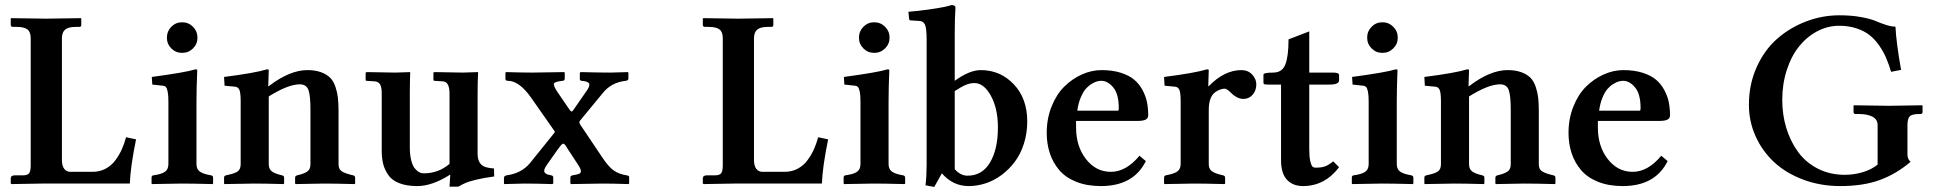

<svg xmlns="http://www.w3.org/2000/svg" viewBox="-20 -718 7559 751"><path d="M100.1 -568.8Q100.1 -592.8 87.4 -602.8Q74.7 -612.8 44.9 -612.8H30.8Q22 -612.8 22 -621.1V-645L23.9 -647Q122.1 -645 161.1 -645L295.9 -647L297.9 -645V-621.1Q297.9 -612.8 291 -612.8H275.9Q246.6 -612.8 234.4 -601.8Q222.2 -590.8 222.2 -568.8V-91.8Q222.2 -69.8 231 -57.9Q239.7 -45.9 255.9 -45.9H341.8Q370.1 -45.9 393.1 -58.1Q416 -70.3 431.4 -91.3Q446.8 -112.3 456.5 -134Q466.3 -155.8 473.1 -181.2L512.2 -172.9Q490.2 -65.9 487.8 0H145L25.9 2L22 0V-20Q22 -32.2 38.1 -32.2H69.8Q87.9 -32.2 94 -40.5Q100.1 -48.8 100.1 -71.8Z M748.5 -321.3V-77.1Q748.5 -57.6 759.8 -48.3Q771 -39.1 795.4 -34.2L805.7 -32.2Q813.5 -30.3 813.5 -22.9V0L811.5 2Q730.5 0 691.4 0L574.7 2L572.8 0V-22.9Q572.8 -31.2 579.6 -32.2L591.8 -34.2Q616.2 -38.6 627.4 -47.9Q638.7 -57.1 638.7 -77.1V-320.8Q638.7 -345.2 636 -358.9Q633.3 -372.6 628.9 -377.4Q624.5 -382.3 616.7 -382.8L575.7 -387.2L573.7 -417Q705.1 -434.6 744.6 -446.8Q751.5 -446.8 751.5 -443.8Q748.5 -371.1 748.5 -321.3ZM650.1 -528.6Q632.8 -545.9 632.8 -570.8Q632.8 -595.7 650.1 -613.3Q667.5 -630.9 692.4 -630.9Q717.3 -630.9 734.9 -613.3Q752.4 -595.7 752.4 -570.8Q752.4 -545.9 734.9 -528.6Q717.3 -511.2 692.4 -511.2Q667.5 -511.2 650.1 -528.6Z M1031.2 -380.9Q1113.3 -443.8 1182.1 -443.8Q1213.4 -443.8 1235.8 -435.5Q1258.3 -427.2 1271.5 -413.8Q1284.7 -400.4 1292 -378.7Q1299.3 -356.9 1301.8 -335.2Q1304.2 -313.5 1304.2 -283.2V-76.2Q1304.2 -57.1 1315.2 -49.1Q1326.2 -41 1353 -34.2L1361.3 -32.2Q1369.1 -30.3 1369.1 -22.9V0L1367.2 2Q1287.1 0 1248 0L1136.2 2L1134.3 0V-22.9Q1134.3 -29.8 1142.1 -32.2L1146.5 -33.2Q1172.4 -39.6 1183.3 -48.1Q1194.3 -56.6 1194.3 -76.2V-290Q1194.3 -344.7 1186.3 -366.5Q1178.2 -388.2 1152.3 -388.2Q1107.4 -388.2 1031.2 -340.8V-76.2Q1031.2 -57.1 1042.7 -48.1Q1054.2 -39.1 1079.1 -33.2L1083 -32.2Q1091.3 -30.3 1091.3 -22.9V0L1089.4 2Q1013.2 0 974.1 0L858.4 2L856.4 0V-22.9Q856.4 -30.8 864.3 -32.2L873 -34.2Q899.9 -40 910.6 -48.3Q921.4 -56.6 921.4 -76.2V-320.8Q921.4 -355.5 916.3 -366.7Q911.1 -377.9 899.4 -378.9L858.4 -382.8L856.4 -417Q975.6 -432.1 1024.4 -446.8Q1031.2 -446.8 1031.2 -443.8L1029.3 -380.9Z M1848.1 -115.2Q1848.1 -89.8 1861.3 -75.4Q1874.5 -61 1912.1 -59.1L1913.1 -27.8Q1870.1 -22 1841.6 -14.9Q1813 -7.8 1800.8 -2.4Q1788.6 2.9 1772.5 12.2H1738.3L1741.2 -35.2Q1670.4 9.8 1612.3 9.8Q1570.3 9.8 1541.7 -1.5Q1513.2 -12.7 1498.8 -33.4Q1484.4 -54.2 1478.8 -76.7Q1473.1 -99.1 1473.1 -127.9V-352.1Q1473.1 -376 1467 -387.5Q1460.9 -398.9 1444.3 -399.9L1413.1 -401.9L1410.2 -403.8V-434.1L1415 -436Q1494.1 -434.1 1526.4 -434.1L1584.5 -436Q1583 -391.1 1583 -354V-142.1Q1583 -112.3 1588.4 -91.1Q1593.8 -69.8 1602.5 -59.3Q1611.3 -48.8 1619.9 -44.4Q1628.4 -40 1637.2 -40Q1695.3 -40 1738.3 -77.1V-352.1Q1738.3 -399.9 1710.4 -399.9L1679.2 -401.9L1675.3 -403.8V-434.1L1679.2 -436Q1763.2 -434.1 1790 -434.1L1850.1 -436Q1848.1 -394.5 1848.1 -354Z M2119.1 -73.2Q2110.8 -61.5 2109.1 -53.5Q2107.4 -45.4 2112.3 -41.3Q2117.2 -37.1 2122.1 -35.4Q2127 -33.7 2136.2 -32.2Q2144 -30.8 2144 -23.9V0L2140.1 2Q2073.7 0 2031.2 0L1953.1 2L1951.2 0V-22Q1951.2 -30.3 1961.9 -32.2Q2019 -40 2052.2 -79.1L2144 -192.9Q2149.4 -199.2 2149.9 -201.9Q2150.4 -204.6 2147 -208L2058.1 -335Q2011.2 -401.9 1966.8 -401.9Q1957 -401.9 1957 -409.2V-434.1L1960 -436Q2021.5 -434.1 2061 -434.1L2186 -436L2189 -434.1V-410.2Q2189 -403.3 2181.2 -401.9Q2151.4 -398.9 2147.2 -391.8Q2143.1 -384.8 2159.2 -359.9L2207 -290Q2212.4 -282.2 2215.3 -282Q2218.3 -281.7 2222.2 -287.1L2272 -358.9Q2288.1 -380.4 2284.7 -390.1Q2281.2 -399.9 2254.9 -401.9Q2248 -402.3 2248 -409.2V-433.1L2251 -436Q2322.8 -434.1 2368.2 -434.1L2436 -436L2438 -434.1V-411.1Q2438 -402.8 2427.2 -401.9Q2370.1 -395.5 2336.9 -353L2248 -245.1Q2243.7 -239.3 2250 -230L2337.9 -99.1Q2361.3 -64.5 2381.6 -50.5Q2401.9 -36.6 2431.2 -32.2Q2440.9 -31.2 2440.9 -24.9V0L2438 2Q2376.5 0 2336.9 0L2214.8 2L2210.9 0V-23.9Q2210.9 -30.3 2219.2 -32.2Q2238.3 -35.2 2245.4 -38.3Q2252.4 -41.5 2252.2 -49.1Q2252 -56.6 2242.2 -71.8L2200.2 -136.2Q2191.4 -151.4 2187.3 -154.5Q2183.1 -157.7 2178.2 -153.8Q2173.3 -149.9 2161.1 -132.8Z M2807.1 -568.8Q2807.1 -592.8 2794.4 -602.8Q2781.7 -612.8 2752 -612.8H2737.8Q2729 -612.8 2729 -621.1V-645L2731 -647Q2829.1 -645 2868.2 -645L3002.9 -647L3004.9 -645V-621.1Q3004.9 -612.8 2998 -612.8H2982.9Q2953.6 -612.8 2941.4 -601.8Q2929.2 -590.8 2929.2 -568.8V-91.8Q2929.2 -69.8 2938 -57.9Q2946.8 -45.9 2962.9 -45.9H3048.8Q3077.1 -45.9 3100.1 -58.1Q3123 -70.3 3138.4 -91.3Q3153.8 -112.3 3163.6 -134Q3173.3 -155.8 3180.2 -181.2L3219.2 -172.9Q3197.3 -65.9 3194.8 0H2852.1L2732.9 2L2729 0V-20Q2729 -32.2 2745.1 -32.2H2776.9Q2794.9 -32.2 2801 -40.5Q2807.1 -48.8 2807.1 -71.8Z M3455.6 -321.3V-77.1Q3455.6 -57.6 3466.8 -48.3Q3478 -39.1 3502.4 -34.2L3512.7 -32.2Q3520.5 -30.3 3520.5 -22.9V0L3518.6 2Q3437.5 0 3398.4 0L3281.7 2L3279.8 0V-22.9Q3279.8 -31.2 3286.6 -32.2L3298.8 -34.2Q3323.2 -38.6 3334.5 -47.9Q3345.7 -57.1 3345.7 -77.1V-320.8Q3345.7 -345.2 3343 -358.9Q3340.3 -372.6 3335.9 -377.4Q3331.5 -382.3 3323.7 -382.8L3282.7 -387.2L3280.8 -417Q3412.1 -434.6 3451.7 -446.8Q3458.5 -446.8 3458.5 -443.8Q3455.6 -371.1 3455.6 -321.3ZM3357.2 -528.6Q3339.8 -545.9 3339.8 -570.8Q3339.8 -595.7 3357.2 -613.3Q3374.5 -630.9 3399.4 -630.9Q3424.3 -630.9 3441.9 -613.3Q3459.5 -595.7 3459.5 -570.8Q3459.5 -545.9 3441.9 -528.6Q3424.3 -511.2 3399.4 -511.2Q3374.5 -511.2 3357.2 -528.6Z M3714.4 -56.2Q3737.3 -30.8 3764.2 -30.8Q3821.8 -30.8 3852.5 -82.5Q3883.3 -134.3 3883.3 -220.2Q3883.3 -293 3856 -343Q3828.6 -393.1 3791.5 -393.1Q3774.4 -393.1 3757.6 -386Q3740.7 -378.9 3714.4 -361.8ZM3604.5 -563Q3604.5 -608.4 3597.7 -622.3Q3590.8 -636.2 3574.2 -636.2L3542.5 -638.2Q3537.1 -638.2 3536.1 -643.1L3533.2 -671.9Q3568.4 -674.3 3626.2 -682.9Q3684.1 -691.4 3701.2 -698.2Q3717.3 -698.2 3717.3 -688Q3714.4 -647.9 3714.4 -583V-401.9Q3772 -443.8 3816.4 -443.8Q3892.6 -443.8 3945.3 -388.4Q3998 -333 3998 -243.2Q3998 -196.8 3984.9 -155.8Q3971.7 -114.7 3949.2 -85Q3926.8 -55.2 3897.5 -33.4Q3868.2 -11.7 3835.4 -1Q3802.7 9.8 3769 9.8Q3707 9.8 3664.1 -40L3634.3 13.2L3600.1 6.8Q3604.5 -29.3 3604.5 -74.2Z M4193.8 -285.2H4354Q4356 -287.1 4356 -295.9Q4356 -350.1 4334.5 -376Q4313 -401.9 4288.1 -401.9Q4280.3 -401.9 4271.5 -399.7Q4262.7 -397.5 4250 -389.9Q4237.3 -382.3 4226.8 -370.4Q4216.3 -358.4 4207 -336.2Q4197.8 -314 4193.8 -285.2ZM4437 -108.9 4461.9 -87.9Q4413.6 9.8 4286.1 9.8Q4231 9.8 4189.2 -7.1Q4147.5 -23.9 4122.8 -53.2Q4098.1 -82.5 4086.2 -119.1Q4074.2 -155.8 4074.2 -198.2Q4074.2 -253.4 4093 -300.8Q4111.8 -348.1 4142.3 -378.7Q4172.9 -409.2 4211.2 -426.5Q4249.5 -443.8 4289.1 -443.8Q4331.5 -443.8 4364.3 -433.3Q4397 -422.9 4416.7 -406Q4436.5 -389.2 4449.2 -365.2Q4461.9 -341.3 4466.6 -317.4Q4471.2 -293.5 4471.2 -266.1Q4471.2 -245.1 4432.1 -245.1H4189V-219.2Q4189 -145.5 4227.8 -95.7Q4266.6 -45.9 4325.2 -45.9Q4384.8 -45.9 4437 -108.9Z M4708 -380.9Q4769 -443.8 4835.9 -443.8Q4861.3 -443.8 4877.7 -426.5Q4894 -409.2 4894 -388.2Q4894 -363.8 4879.6 -347.4Q4865.2 -331.1 4843.8 -331.1Q4830.6 -331.1 4818.4 -337.4Q4806.2 -343.8 4799.1 -351.1Q4792 -358.4 4784.2 -364.7Q4776.4 -371.1 4770.5 -371.1Q4753.4 -371.1 4733.9 -357.9Q4708 -339.4 4708 -288.1V-77.1Q4708 -57.6 4719 -49.1Q4730 -40.5 4755.9 -34.2L4764.2 -32.2Q4772 -30.3 4772 -22.9V0L4770 2Q4689.9 0 4650.9 0L4535.2 2L4533.2 0V-22.9Q4533.2 -30.3 4540 -32.2L4549.8 -34.2Q4575.7 -39.6 4586.9 -48.8Q4598.1 -58.1 4598.1 -77.1V-320.8Q4598.1 -355.5 4593 -366.7Q4587.9 -377.9 4576.2 -378.9L4535.2 -382.8L4533.2 -417Q4652.3 -432.1 4701.2 -446.8Q4708 -446.8 4708 -443.8L4706.1 -380.9Z M5101.1 -387.2V-134.8Q5101.1 -104 5105.2 -86.9Q5109.4 -69.8 5114.3 -65.9Q5119.1 -62 5127 -62Q5145.5 -62 5160.2 -66.4Q5174.8 -70.8 5194.8 -86.9L5217.8 -64Q5161.6 9.8 5076.7 9.8Q5037.1 9.8 5013.9 -14.9Q4990.7 -39.6 4990.7 -91.8V-387.2H4939.9Q4928.2 -387.2 4925 -388.7Q4921.9 -390.1 4921.9 -395V-425.8Q4921.9 -434.1 4960 -434.1Q4995.1 -434.1 5007.6 -465.8Q5020 -497.6 5020 -564L5101.1 -595.2V-434.1H5195.8Q5217.8 -434.1 5217.8 -423.8V-403.8Q5217.8 -387.2 5180.7 -387.2Z M5443.4 -321.3V-77.1Q5443.4 -57.6 5454.6 -48.3Q5465.8 -39.1 5490.2 -34.2L5500.5 -32.2Q5508.3 -30.3 5508.3 -22.9V0L5506.3 2Q5425.3 0 5386.2 0L5269.5 2L5267.6 0V-22.9Q5267.6 -31.2 5274.4 -32.2L5286.6 -34.2Q5311 -38.6 5322.3 -47.9Q5333.5 -57.1 5333.5 -77.1V-320.8Q5333.5 -345.2 5330.8 -358.9Q5328.1 -372.6 5323.7 -377.4Q5319.3 -382.3 5311.5 -382.8L5270.5 -387.2L5268.6 -417Q5399.9 -434.6 5439.5 -446.8Q5446.3 -446.8 5446.3 -443.8Q5443.4 -371.1 5443.4 -321.3ZM5345 -528.6Q5327.6 -545.9 5327.6 -570.8Q5327.6 -595.7 5345 -613.3Q5362.3 -630.9 5387.2 -630.9Q5412.1 -630.9 5429.7 -613.3Q5447.3 -595.7 5447.3 -570.8Q5447.3 -545.9 5429.7 -528.6Q5412.1 -511.2 5387.2 -511.2Q5362.3 -511.2 5345 -528.6Z M5726.1 -380.9Q5808.1 -443.8 5877 -443.8Q5908.2 -443.8 5930.7 -435.5Q5953.1 -427.2 5966.3 -413.8Q5979.5 -400.4 5986.8 -378.7Q5994.1 -356.9 5996.6 -335.2Q5999 -313.5 5999 -283.2V-76.2Q5999 -57.1 6010 -49.1Q6021 -41 6047.9 -34.2L6056.2 -32.2Q6064 -30.3 6064 -22.9V0L6062 2Q5981.9 0 5942.9 0L5831.1 2L5829.1 0V-22.9Q5829.1 -29.8 5836.9 -32.2L5841.3 -33.2Q5867.2 -39.6 5878.2 -48.1Q5889.2 -56.6 5889.2 -76.2V-290Q5889.2 -344.7 5881.1 -366.5Q5873 -388.2 5847.2 -388.2Q5802.2 -388.2 5726.1 -340.8V-76.2Q5726.1 -57.1 5737.5 -48.1Q5749 -39.1 5773.9 -33.2L5777.8 -32.2Q5786.1 -30.3 5786.1 -22.9V0L5784.2 2Q5708 0 5668.9 0L5553.2 2L5551.3 0V-22.9Q5551.3 -30.8 5559.1 -32.2L5567.9 -34.2Q5594.7 -40 5605.5 -48.3Q5616.2 -56.6 5616.2 -76.2V-320.8Q5616.2 -355.5 5611.1 -366.7Q5606 -377.9 5594.2 -378.9L5553.2 -382.8L5551.3 -417Q5670.4 -432.1 5719.2 -446.8Q5726.1 -446.8 5726.1 -443.8L5724.1 -380.9Z M6234.9 -285.2H6395Q6397 -287.1 6397 -295.9Q6397 -350.1 6375.5 -376Q6354 -401.9 6329.1 -401.9Q6321.3 -401.9 6312.5 -399.7Q6303.7 -397.5 6291 -389.9Q6278.3 -382.3 6267.8 -370.4Q6257.3 -358.4 6248 -336.2Q6238.8 -314 6234.9 -285.2ZM6478 -108.9 6502.9 -87.9Q6454.6 9.8 6327.1 9.8Q6272 9.8 6230.2 -7.1Q6188.5 -23.9 6163.8 -53.2Q6139.2 -82.5 6127.2 -119.1Q6115.2 -155.8 6115.2 -198.2Q6115.2 -253.4 6134 -300.8Q6152.8 -348.1 6183.3 -378.7Q6213.9 -409.2 6252.2 -426.5Q6290.5 -443.8 6330.1 -443.8Q6372.6 -443.8 6405.3 -433.3Q6438 -422.9 6457.8 -406Q6477.5 -389.2 6490.2 -365.2Q6502.9 -341.3 6507.6 -317.4Q6512.2 -293.5 6512.2 -266.1Q6512.2 -245.1 6473.1 -245.1H6230V-219.2Q6230 -145.5 6268.8 -95.7Q6307.6 -45.9 6366.2 -45.9Q6425.8 -45.9 6478 -108.9Z M7440.9 -229V-113.8Q7440.9 -95.7 7453.1 -85Q7397.5 -37.6 7332.8 -13.9Q7268.1 9.8 7178.2 9.8Q7100.1 9.8 7032.7 -15.6Q6965.3 -41 6919.2 -84Q6873 -127 6846.9 -185.1Q6820.8 -243.2 6820.8 -308.1Q6820.8 -388.2 6851.1 -455.3Q6881.3 -522.5 6931.2 -566.2Q6981 -609.9 7044.2 -634Q7107.4 -658.2 7174.8 -658.2Q7220.7 -658.2 7258.5 -651.4Q7296.4 -644.5 7316.2 -636Q7335.9 -627.4 7356.9 -620.6Q7377.9 -613.8 7394 -613.8Q7397 -551.3 7416 -444.8L7377 -437Q7367.7 -467.8 7357.2 -492.2Q7346.7 -516.6 7329.8 -540.8Q7313 -564.9 7292.2 -581.1Q7271.5 -597.2 7241.2 -607.2Q7210.9 -617.2 7173.8 -617.2Q7128.9 -617.2 7088.1 -595.7Q7047.4 -574.2 7017.1 -536.6Q6986.8 -499 6969 -444.3Q6951.2 -389.6 6951.2 -327.1Q6951.2 -269.5 6967 -217.5Q6982.9 -165.5 7012.7 -124.3Q7042.5 -83 7089.8 -58.6Q7137.2 -34.2 7195.8 -34.2Q7230.5 -34.2 7265.1 -44.2Q7299.8 -54.2 7324.2 -74.2V-229Q7324.2 -251 7304.2 -261.5Q7284.2 -272 7252 -272H7237.8Q7230 -272 7230 -280.8V-304.2L7231.9 -306.2Q7329.1 -304.2 7368.2 -304.2L7498 -306.2L7500 -304.2V-280.8Q7500 -272 7492.2 -272H7485.8Q7457.5 -272 7449.2 -262Q7440.9 -252 7440.9 -229Z"/></svg>

Font: Linux Libertine G
Style: Semibold
Weight: 600
Designer: Philipp H. Poll
Foundry: Philipp H. Poll
Version: Version 5.1.1